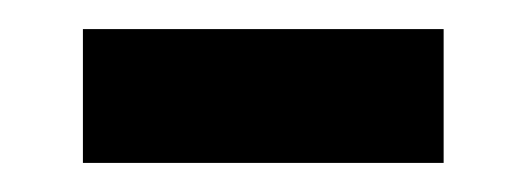

<svg xmlns="http://www.w3.org/2000/svg" viewBox="-20 -334 361 132"><path d="M37 -222V-314H285V-222Z"/></svg>

Font: Noto Sans Thai Looped Medium
Style: Regular
Weight: 500
Designer: Sasikarn Vongin, Ben Mitchell
Foundry: The Fontpad Ltd
Version: Version 1.001; ttfautohint (v1.8.4.7-5d5b)